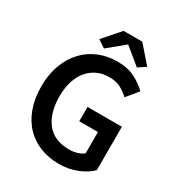

<svg xmlns="http://www.w3.org/2000/svg" viewBox="-197 -964 1023 1103"><g transform="rotate(30 314.0 -412.0)"><path d="M357 12Q291 12 234.5 -10Q178 -32 136.5 -75Q95 -118 72 -181Q49 -244 49 -325Q49 -405 73 -468.5Q97 -532 138.5 -576Q180 -620 236.5 -643Q293 -666 358 -666Q428 -666 476.5 -640.5Q525 -615 556 -583L494 -508Q469 -532 438.5 -548.5Q408 -565 362 -565Q318 -565 282.5 -548.5Q247 -532 221.5 -501.5Q196 -471 182 -427Q168 -383 168 -328Q168 -216 218.5 -152.5Q269 -89 368 -89Q396 -89 421 -96.5Q446 -104 462 -118V-259H338V-354H566V-66Q533 -33 478.5 -10.5Q424 12 357 12ZM202 -725 299 -836H423L520 -725L470 -692L363 -780H359L252 -692Z"/></g></svg>

Font: CV Source Sans Light
Style: Bold
Weight: 600
Designer: Paul D. Hunt
Foundry: Adobe Systems Incorporated
Version: Version 3.001